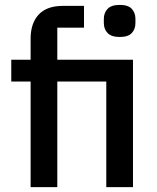

<svg xmlns="http://www.w3.org/2000/svg" viewBox="-20 -764 641 784"><path d="M105 -431H26V-520H105V-606Q105 -669 138 -704.5Q171 -740 237 -740H323V-651H214V-520H523V0H414V-431H214V0H105ZM469 -613Q435 -613 419.5 -629Q404 -645 404 -670V-687Q404 -712 419.5 -728Q435 -744 469 -744Q503 -744 518 -728Q533 -712 533 -687V-670Q533 -645 518 -629Q503 -613 469 -613Z"/></svg>

Font: IBM Plex Sans Arabic Medm
Style: Regular
Weight: 500
Designer: Mike Abbink, Paul van der Laan, Pieter van Rosmalen, Wael Morcos, Khajak Apelian
Foundry: Bold Monday
Version: Version 1.005